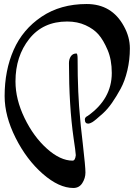

<svg xmlns="http://www.w3.org/2000/svg" viewBox="-20 -875 666 955"><path d="M366 -582Q366 -408 379 -281Q379 -272 392 -158.5Q405 -45 405 -17Q405 11 389.5 35.5Q374 60 345 60Q273 60 192.5 -10.5Q112 -81 57.5 -189.5Q3 -298 3 -397Q3 -525 48 -627Q93 -729 187 -792Q281 -855 411 -855Q536 -855 596 -745Q626 -691 626 -634.5Q626 -578 613.5 -525Q601 -472 580 -433.5Q559 -395 537.5 -364Q516 -333 492 -311Q451 -274 438.5 -267Q426 -260 419 -260Q402 -260 402 -281Q402 -292 417 -299Q536 -383 536 -512Q536 -578 515 -627Q494 -676 470 -703.5Q446 -731 405.5 -749.5Q365 -768 314 -768Q194 -768 125.5 -681.5Q57 -595 57 -470Q57 -381 102 -288Q147 -195 213.5 -135.5Q280 -76 341 -76Q354 -76 357 -103Q356 -123 346 -188Q323 -349 323 -561Q323 -581 332.5 -595Q342 -609 360 -609Q366 -609 366 -582Z"/></svg>

Font: Dr Sugiyama
Style: Regular
Weight: 400
Designer: Alejandro Paul
Foundry: Alejandro Paul
Version: Version 1.000